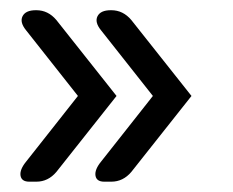

<svg xmlns="http://www.w3.org/2000/svg" viewBox="-20 -413 453 374"><path d="M89.8 -374 207 -226.1 89.8 -78.1Q73.7 -59.1 50.8 -59.1H37.1Q22 -59.1 20 -70.8Q18.1 -82.5 30.8 -98.1L131.8 -226.1L30.8 -354Q18.1 -369.6 23.9 -381.3Q29.8 -393.1 49.8 -393.1H50.8Q73.7 -393.1 89.8 -374ZM235.8 -374 353 -226.1 235.8 -78.1Q219.7 -59.1 196.8 -59.1H183.1Q168 -59.1 166 -70.8Q164.1 -82.5 176.8 -98.1L277.8 -226.1L176.8 -354Q164.1 -369.6 169.9 -381.3Q175.8 -393.1 195.8 -393.1H196.8Q219.7 -393.1 235.8 -374Z"/></svg>

Font: Arcon Rounded-
Style: Regular
Weight: 400
Designer: M. Zarth
Foundry: martin zarth - visuelle & digitale kommunikation
Version: Version 1.110;PS 001.110;hotconv 1.0.70;makeotf.lib2.5.58329